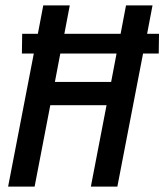

<svg xmlns="http://www.w3.org/2000/svg" viewBox="-20 -690 608 710"><path d="M10 0 105 -492H61L62 -565H120L140 -670H238L218 -565H426L446 -670H544L524 -565H568L567 -492H509L414 0H316L374 -301H166L108 0ZM183 -387H391L411 -492H203Z"/></svg>

Font: Lode Dark Term
Style: Bold Italic
Weight: 700
Italic angle: -11°
Monospace: yes
Designer: Belleve Invis
Foundry: Belleve Invis
Version: Version 29.2.0